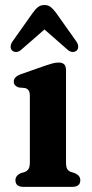

<svg xmlns="http://www.w3.org/2000/svg" viewBox="-20 -726 359 746"><path d="M236.5 -453.5V-95.5Q236.5 -77.5 241.2 -69.5Q246 -61.5 255.5 -58L271.5 -53Q292 -43.5 292 -26Q292 0 261 0H71Q40 0 40 -26Q40 -43 60 -53L77 -58Q86 -62 91 -69.8Q96 -77.5 96 -95.5V-353Q96 -368.5 91.2 -374.8Q86.5 -381 77.5 -384L53 -386Q33.5 -392.5 33.5 -409Q33.5 -427.5 60.5 -437.5L157.5 -471.5Q174 -477 185.2 -480Q196.5 -483 209 -483Q236.5 -483 236.5 -453.5ZM278.4 -530Q271.8 -524 262.4 -524Q253 -524 242.9 -532.5L152.8 -611.5L62.2 -532.5Q52.2 -524 42.8 -524Q33.4 -524 26.8 -530Q21.6 -535 21.3 -544.5Q21.1 -554 29 -565.5L106.9 -675.5Q117.4 -690.5 127.7 -698.5Q137.9 -706.5 152.8 -706.5Q167.2 -706.5 177.3 -698.5Q187.4 -690.5 198.3 -675.5L276.2 -565.5Q284.1 -554 283.8 -544.5Q283.6 -535 278.4 -530Z"/></svg>

Font: Fraunces 9pt Soft SemiBold
Style: Regular
Weight: 600
Version: Version 1.000;[b76b70a41]